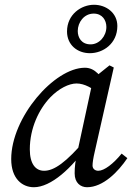

<svg xmlns="http://www.w3.org/2000/svg" viewBox="-20 -772 562 805"><path d="M122 13C193 13 282 -66 352 -170H355L343 -192C256 -89 206 -56 165 -56C129 -56 105 -85 105 -146C105 -234 143 -314 191 -364C227 -401 269 -422 301 -422C335 -422 369 -401 394 -380L431 -406C405 -452 379 -488 336 -488C207 -488 27 -279 27 -105C27 -22 74 13 122 13ZM345 13C412 13 475 -51 514 -109L490 -128C455 -85 417 -56 392 -56C379 -56 368 -64 368 -78C368 -89 371 -110 377 -135L457 -489L439 -498L378 -449L371 -443L304 -133L303 -128C296 -95 293 -74 293 -45C293 -5 318 13 345 13ZM357 -549C412 -549 472 -589 472 -663C472 -718 425 -752 374 -752C321 -752 261 -712 261 -640C261 -584 304 -549 357 -549ZM360 -586C321 -586 306 -615 306 -642C306 -678 332 -715 373 -715C409 -715 426 -687 426 -659C426 -620 396 -586 360 -586Z"/></svg>

Font: Source Serif 4 Variable
Style: Italic
Weight: 400
Italic angle: -12°
Designer: Frank Grießhammer
Foundry: Adobe Systems Incorporated
Version: Version 4.004;hotconv 1.0.116;makeotfexe 2.5.65601